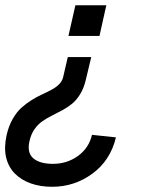

<svg xmlns="http://www.w3.org/2000/svg" viewBox="-46 -508 557 740"><path d="M217.8 -369.6 244.6 -487.8H363.8L337.4 -369.6ZM154.8 211.9Q109.9 211.9 73 199Q36.1 186 11.2 160.9Q-13.7 135.7 -22.5 98.4Q-31.2 61 -20.5 12.7Q-12.7 -22 2.7 -49.1Q18.1 -76.2 36.6 -92.8Q55.2 -109.4 75.9 -122.3Q96.7 -135.3 116.5 -144.3Q136.2 -153.3 153.1 -162.4Q169.9 -171.4 181.9 -183.3Q193.8 -195.3 197.3 -210.4L215.3 -288.1H305.7L284.7 -200.2Q277.3 -168.5 262.9 -145Q248.5 -121.6 231.2 -107.7Q213.9 -93.8 193.8 -83Q173.8 -72.3 154.3 -62.5Q134.8 -52.7 117.7 -41Q100.6 -29.3 87.2 -10.3Q73.7 8.8 67.9 34.7Q57.1 80.1 82 101.8Q106.9 123.5 158.2 123.5Q211.9 123.5 254.2 93.3Q296.4 63 308.6 11.7L400.9 21.5Q379.4 110.4 310.3 161.1Q241.2 211.9 154.8 211.9Z"/></svg>

Font: HK Grotesk SemiBold Italic
Style: Regular
Weight: 600
Italic angle: -13°
Designer: Alfredo Marco Pradil and Stefan Peev
Foundry: Hanken Design Co.
Version: Version 1.000;PS 001.000;hotconv 1.0.88;makeotf.lib2.5.64775